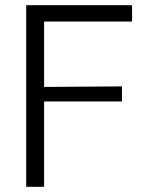

<svg xmlns="http://www.w3.org/2000/svg" viewBox="-20 -720 557 740"><path d="M489 -700V-637H150V-385L450 -387V-329H150V0H81V-700Z"/></svg>

Font: Lopes Sans Light
Style: Regular
Weight: 300
Designer: Gabriel Lam, Diego Maldonado
Foundry: TypeRant, Foresti Design
Version: Version 4.000